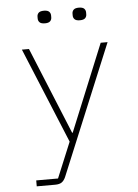

<svg xmlns="http://www.w3.org/2000/svg" viewBox="-60 -754 720 1000"><g transform="rotate(-5 300.0 -254.0)"><path d="M488 -516H524L242 165Q234 183 222 191.5Q210 200 187 200H91V169H205L282 -17L76 -516H113L299 -62H302ZM208 -642Q188 -642 180 -650Q172 -658 172 -670V-680Q172 -692 180 -700Q188 -708 208 -708Q227 -708 235 -700Q243 -692 243 -680V-670Q243 -658 235 -650Q227 -642 208 -642ZM390 -642Q371 -642 363 -650Q355 -658 355 -670V-680Q355 -692 363 -700Q371 -708 390 -708Q410 -708 418 -700Q426 -692 426 -680V-670Q426 -658 418 -650Q410 -642 390 -642Z"/></g></svg>

Font: IBM Plex Mono ExtLt
Style: Regular
Weight: 200
Monospace: yes
Designer: Mike Abbink, Paul van der Laan, Pieter van Rosmalen
Foundry: Bold Monday
Version: Version 2.3